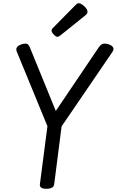

<svg xmlns="http://www.w3.org/2000/svg" viewBox="-20 -1160 726 1194"><path d="M268 14Q225 14 228 -14L275 -375L84 -840Q78 -855 86 -866.5Q94 -878 116 -885Q136 -891 147 -887.5Q158 -884 165 -867L327 -470L595 -867Q607 -884 620 -887.5Q633 -891 654 -885Q676 -878 683 -865.5Q690 -853 679 -837L363 -374L317 -14Q313 14 268 14ZM338 -931Q328 -931 314.5 -945Q301 -959 301 -969Q301 -973 302 -976.5Q303 -980 309 -986L450 -1129Q455 -1134 459.5 -1137Q464 -1140 469 -1140Q479 -1140 492 -1131Q505 -1122 514.5 -1110Q524 -1098 524 -1088Q524 -1081 521.5 -1076Q519 -1071 509 -1063L357 -941Q351 -937 346.5 -934Q342 -931 338 -931Z"/></svg>

Font: Playwrite GB S
Style: Italic
Weight: 400
Italic angle: -7°
Designer: Veronika Burian, José Scaglione
Foundry: TypeTogether
Version: Version 1.000